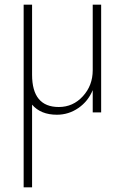

<svg xmlns="http://www.w3.org/2000/svg" viewBox="-20 -480 533 820"><path d="M117 -460V-161Q117 -23 231 -23Q292 -23 334 -69Q376 -115 376 -180V-460H412V0H376V-95Q356 -47 314.5 -18.5Q273 10 223 10Q154 10 117 -33V320H81V-460Z"/></svg>

Font: Renner
Style: Thin
Weight: 200
Version: Version 003.000 ; ttfautohint (v0.97) -l 8 -r 50 -G 200 -x 1